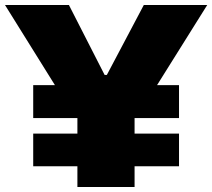

<svg xmlns="http://www.w3.org/2000/svg" viewBox="-20 -749 850 769"><path d="M290 0V-83H113V-214H290V-276H113V-408H200L0 -729H256L399 -449H408L556 -729H810L609 -408H697V-276H519V-214H697V-83H519V0Z"/></svg>

Font: Mona Sans Expanded Black
Style: Regular
Weight: 900
Width: 7
Designer: Deni Anggara
Foundry: GitHub
Version: Version 2.000